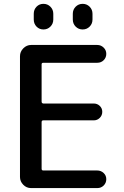

<svg xmlns="http://www.w3.org/2000/svg" viewBox="-20 -960 634 980"><path d="M351.6 -889.6Q351.6 -911.1 366.2 -925.8Q380.9 -940.4 401.9 -940.4Q422.9 -940.4 437.5 -925.8Q452.1 -911.1 452.1 -889.6V-860.4Q452.1 -838.9 437.5 -824.2Q422.9 -809.6 401.9 -809.6Q380.9 -809.6 366.2 -824.2Q351.6 -838.9 351.6 -860.4ZM152.3 -889.6Q152.3 -911.1 166.5 -925.8Q180.7 -940.4 201.7 -940.4Q222.7 -940.4 237.3 -925.8Q252 -911.1 252 -889.6V-860.4Q252 -838.9 237.3 -824.2Q222.7 -809.6 201.7 -809.6Q180.7 -809.6 166.5 -824.2Q152.3 -838.9 152.3 -860.4ZM138.7 0Q115.2 0 98.6 -17.1Q82 -34.2 82 -56.6V-672.9Q82 -696.3 99.1 -713.4Q116.2 -730.5 138.7 -730.5H476.6Q495.1 -730.5 508.8 -717.3Q522.5 -704.1 522.5 -685.1Q522.5 -666 509.3 -652.8Q496.1 -639.6 476.6 -639.6H201.2Q192.4 -639.6 192.4 -631.8V-441.4Q192.4 -432.6 201.2 -431.6H459Q476.6 -431.6 489.3 -419.4Q502 -407.2 502 -389.2Q502 -371.1 489.3 -358.4Q476.6 -345.7 459 -345.7H201.2Q192.4 -345.7 192.4 -336.9V-98.6Q192.4 -89.8 201.2 -89.8H476.6Q495.1 -89.8 508.8 -77.1Q522.5 -64.5 522.5 -45.4Q522.5 -26.4 509.3 -13.2Q496.1 0 476.6 0Z"/></svg>

Font: Rounded Mgen+ 2p medium
Style: Regular
Weight: 500
Designer: [Source Han Sans]
Ryoko NISHIZUKA  (kana & ideographs); Paul D. Hunt (Latin, Greek & Cyrillic); Wenlong ZHANG  (bopomofo
Version: Version 1.059.20150602